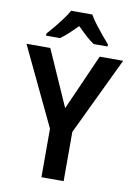

<svg xmlns="http://www.w3.org/2000/svg" viewBox="-100 -1000 745 1064"><g transform="rotate(10 272.0 -468.5)"><path d="M273 -400 412 -714H544L335 -277V0H210V-273L0 -714H134ZM331 -937Q344 -914 364 -887.5Q384 -861 405.5 -835Q427 -809 445 -789V-777H367Q343 -793 319.5 -814.5Q296 -836 271 -861Q246 -836 223 -814.5Q200 -793 177 -777H99V-789Q117 -809 138.5 -835Q160 -861 180 -888Q200 -915 212 -937Z"/></g></svg>

Font: Noto Sans Lao SemiCondensed SemiBold
Style: Regular
Weight: 600
Width: 4
Designer: Monotype Design Team
Foundry: Monotype Imaging Inc.
Version: Version 2.003; ttfautohint (v1.8.4.7-5d5b)